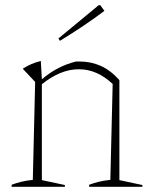

<svg xmlns="http://www.w3.org/2000/svg" viewBox="-20 -723 586 743"><path d="M25 0V-8Q41 -14 60 -19Q79 -24 107 -27L116 -406L68 -457Q100 -478 138 -487L142 -416Q172 -442 205 -459Q238 -476 274 -485H288Q332 -485 370 -468Q408 -451 442 -413V-26L531 -7V0H325V-8Q341 -14 360 -19Q379 -24 407 -27L416 -398Q356 -455 285 -455Q214 -455 142 -397V-26L231 -7V0ZM212 -565 206 -574 362 -703H368L384 -681Q343 -650 299.5 -621Q256 -592 212 -565Z"/></svg>

Font: Piazzolla Thin
Style: Regular
Weight: 100
Designer: Juan Pablo del Peral
Foundry: Huerta Tipografica
Version: Version 1.330